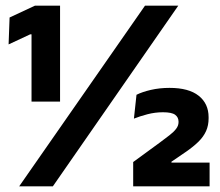

<svg xmlns="http://www.w3.org/2000/svg" viewBox="-20 -659 777 679"><path d="M192.4 -299.7H91.5V-537.6H86.8L10.4 -502L13.9 -597.1L103.7 -639H192.4ZM166.9 0H47.8L492.8 -639H610.5ZM721.2 0H451V-86L545.5 -155.1Q565 -169.6 579.7 -181Q594.5 -192.4 602.9 -203.5Q611.4 -214.5 611.4 -227.1V-228.8Q611.4 -244.2 599.4 -253.1Q587.5 -262 556.2 -262Q528.4 -262 501.2 -254.9Q474.1 -247.8 453.6 -239.5L462.7 -323.8Q482.7 -333.9 513.5 -341.1Q544.4 -348.2 579.5 -348.2Q647.6 -348.2 682.6 -320.4Q717.7 -292.6 717.7 -244.5V-240.4Q717.7 -215.5 708.8 -195.6Q699.9 -175.8 682.1 -158.1Q664.3 -140.5 636.7 -121.5L586.3 -87.1V-70.7L537.8 -84H721.2Z"/></svg>

Font: Anek Kannada Medium
Style: Regular
Weight: 500
Designer: Vaishnavi Murthy, Maithili Shingre (Kannada) & Yesha Goshar (Latin)
Foundry: Ek Type
Version: Version 1.003